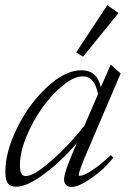

<svg xmlns="http://www.w3.org/2000/svg" viewBox="-20 -720 501 752"><path d="M305.2 -498 278.3 -514.6 400.4 -699.7 444.3 -668.9ZM43.5 11.2Q20.5 11.2 10.7 -1.7Q1 -14.6 1 -47.4Q1 -125.5 47.1 -219.2Q93.3 -313 164.1 -378.9Q234.9 -444.8 298.8 -444.8Q360.4 -444.8 375 -378.4L413.6 -467.3L452.6 -432.1L320.3 -123Q288.6 -48.3 288.6 -35.2Q288.6 -31.2 292 -31.2Q298.8 -31.2 312.5 -36.9Q326.2 -42.5 354.2 -62.3Q382.3 -82 414.1 -112.8L423.8 -102.1Q386.7 -55.7 337.4 -21.7Q288.1 12.2 259.8 12.2Q246.6 12.2 238.8 4.4Q231 -3.4 231 -17.1Q231 -43.9 267.6 -128.4L281.2 -160.2Q226.6 -94.7 157.2 -41.7Q87.9 11.2 43.5 11.2ZM58.1 -74.2Q58.1 -51.3 63.2 -40.8Q68.4 -30.3 81.1 -30.3Q112.3 -30.3 182.1 -91.3Q252 -152.3 311 -228.5L363.8 -351.1Q351.1 -420.9 303.7 -420.9Q270 -420.9 226.6 -385.5Q183.1 -350.1 146.2 -298.8Q109.4 -247.6 83.7 -185.5Q58.1 -123.5 58.1 -74.2Z"/></svg>

Font: Elstob Light
Style: Italic
Weight: 300
Italic angle: -20°
Designer: Peter S. Baker
Version: Version 1.015